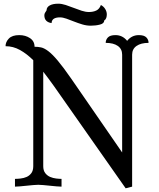

<svg xmlns="http://www.w3.org/2000/svg" viewBox="-20 -1010 863 1039"><path d="M660 9 272 -544Q257 -565 242.5 -584.5Q228 -604 214 -622V-111Q214 -87 225 -73Q236 -59 251.5 -52.5Q267 -46 284 -44Q301 -42 313 -42V0Q303 0 286 -1.5Q269 -3 250 -5Q231 -7 214 -8.5Q197 -10 187 -10Q177 -10 160 -8.5Q143 -7 124 -5Q105 -3 88 -1.5Q71 0 61 0V-42Q74 -42 91.5 -44Q109 -46 124 -52.5Q139 -59 149.5 -73Q160 -87 160 -111V-684Q125 -719 88 -739.5Q51 -760 10 -760Q10 -783 28 -801.5Q46 -820 84 -820Q118 -820 142.5 -803.5Q167 -787 167 -757Q185 -757 202 -753.5Q219 -750 241 -733.5Q263 -717 292.5 -682Q322 -647 365 -585L641 -185V-714Q641 -745 617.5 -761.5Q594 -778 552 -778Q552 -795 564 -807.5Q576 -820 605 -820Q643 -820 668 -789Q693 -820 731 -820Q760 -820 772 -807.5Q784 -795 784 -778Q743 -778 719 -761.5Q695 -745 695 -714V0ZM259 -885Q220 -891 220 -927Q220 -935 223.5 -940.5Q227 -946 232 -954Q232 -971 249 -980.5Q266 -990 295 -990Q314 -990 335.5 -983Q357 -976 378.5 -967.5Q400 -959 421.5 -952Q443 -945 461 -945Q484 -945 501 -953Q518 -961 526 -983Q541 -975 549.5 -961Q558 -947 558 -932Q558 -922 555 -913Q552 -904 544 -899Q544 -883 521 -877Q498 -871 471 -871Q448 -871 425 -878Q402 -885 380.5 -893.5Q359 -902 339.5 -909Q320 -916 304 -916Q284 -916 272 -909Q260 -902 259 -885Z"/></svg>

Font: Milonga
Style: Regular
Weight: 400
Designer: Pablo Impallari, Brenda Gallo, Rodrigo Fuenzalida
Foundry: Pablo Impallari, Brenda Gallo, Rodrigo Fuenzalida
Version: Version 1.000; ttfautohint (v0.93) -l 8 -r 50 -G 200 -x 14 -